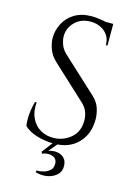

<svg xmlns="http://www.w3.org/2000/svg" viewBox="-134 -784 744 1052"><g transform="rotate(15 237.5 -258.5)"><path d="M251 -714Q267 -714 285.5 -712Q304 -710 321.5 -706.5Q339 -703 353.5 -699.5Q368 -696 376 -692V-581H367Q367 -629 334 -656.5Q301 -684 254 -684Q199 -684 165 -649.5Q131 -615 131 -569Q131 -550 139.5 -524.5Q148 -499 171 -477L368 -295Q398 -267 408 -235Q418 -203 418 -173Q418 -90 367.5 -38Q317 14 231 14Q207 14 174.5 9Q142 4 111.5 -8.5Q81 -21 61 -41Q58 -57 58 -81Q58 -105 62 -131.5Q66 -158 73 -180H82Q77 -129 95 -91Q113 -53 147.5 -33.5Q182 -14 226 -16Q281 -19 320.5 -54.5Q360 -90 360 -150Q360 -179 350 -202.5Q340 -226 321 -243L129 -421Q99 -449 87 -482.5Q75 -516 75 -545Q75 -587 95 -626Q115 -665 154.5 -689.5Q194 -714 251 -714ZM376 -704V-683H300V-704ZM226 11H253L212 60Q225 55 242.5 54Q260 53 276.5 58.5Q293 64 304.5 78Q316 92 317 118Q318 149 296.5 169Q275 189 242.5 195Q210 201 176 191L177 181Q198 181 219 175Q240 169 254 155Q268 141 267 117Q266 96 252.5 86.5Q239 77 220 76.5Q201 76 183 84Q183 84 180.5 79Q178 74 178 74Z"/></g></svg>

Font: Cinzel
Style: Regular
Weight: 400
Designer: Natanael Gama
Version: Version 2.000